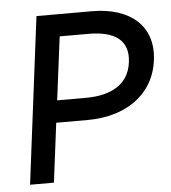

<svg xmlns="http://www.w3.org/2000/svg" viewBox="-46 -622 591 665"><g transform="rotate(-5 249.5 -290.0)"><path d="M298 -580H105L32 0H115L141 -206H251C381 -206 482 -272 497 -393C512 -510 431 -580 298 -580ZM251 -283H151L179 -503H279C370 -503 420 -469 410 -393C401 -318 341 -283 251 -283Z"/></g></svg>

Font: Charger
Style: BdIt
Weight: 400
Designer: Jasper
Foundry: Cannot Into Space Fonts
Version: Version 0.98